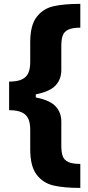

<svg xmlns="http://www.w3.org/2000/svg" viewBox="-20 -757 446 977"><path d="M133.8 -441.4V-542Q133.8 -627.9 166.3 -670.4Q198.7 -712.9 251.5 -725.1Q304.2 -737.3 388.7 -737.3V-616.2Q348.6 -616.2 327.6 -606.2Q306.6 -596.2 299.3 -576.7Q292 -557.1 292 -523.4V-399.4Q292 -355 263.7 -323.2Q235.4 -291.5 162.1 -276.9V-261.2Q235.4 -246.6 263.7 -215.1Q292 -183.6 292 -138.7V-15.6Q292 18.6 299.3 38.1Q306.6 57.6 327.6 67.4Q348.6 77.1 388.7 77.1V199.2Q304.7 199.2 251.7 186.8Q198.7 174.3 166.3 131.6Q133.8 88.9 133.8 2.9V-96.7Q133.8 -132.3 123.5 -153.8Q113.3 -175.3 89.8 -185.8Q66.4 -196.3 26.4 -196.3V-341.8Q66.4 -341.8 89.8 -352.3Q113.3 -362.8 123.5 -384.3Q133.8 -405.8 133.8 -441.4Z"/></svg>

Font: Pretendard ExtraBold
Style: Regular
Weight: 800
Designer: Base glyphs from Inter by Rasmus Andersson; Hangeul glyphs from Noto Sans CJK(Source Han Sans) by Jang Soo-young and Kan
Foundry: Kil Hyung-jin
Version: Version 1.309